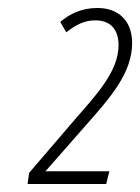

<svg xmlns="http://www.w3.org/2000/svg" viewBox="-20 -876 351 481"><path d="M49 -415H246L254 -447H94L195 -562C256 -631 311 -693 311 -768C311 -824 277 -856 224 -856C183 -856 153 -840 131 -821L146 -795C169 -813 190 -825 219 -825C256 -825 277 -803 277 -763C277 -697 221 -638 167 -576L53 -443Z"/></svg>

Font: Noto Sans ExtraCondensed ExtraLight
Style: Italic
Weight: 200
Width: 2
Italic angle: -12°
Designer: Monotype Design Team
Foundry: Monotype Imaging Inc.
Version: Version 2.013